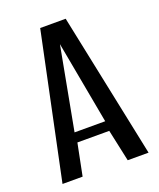

<svg xmlns="http://www.w3.org/2000/svg" viewBox="-115 -663 608 736"><g transform="rotate(-20 188.5 -295.5)"><path d="M13 0 137 -591H241L364 0H279L251 -130H121L95 0ZM124 -170H249L187 -507Z"/></g></svg>

Font: Alumni Sans Thin Medium
Style: Regular
Weight: 500
Version: Version 1.018